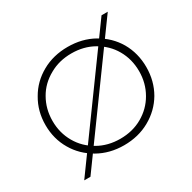

<svg xmlns="http://www.w3.org/2000/svg" viewBox="-181 -951 1200 1201"><g transform="rotate(-30 419.0 -350.0)"><path d="M419 5Q316 5 233 -42Q149 -90 103 -169Q55 -250 55 -350Q55 -450 103 -531Q149 -612 233 -659Q315 -705 419 -705Q523 -705 605 -659Q689 -612 736 -532Q783 -450 783 -350Q783 -250 736 -168Q689 -88 605 -41Q523 5 419 5ZM578 -82Q650 -123 690 -193Q731 -264 731 -350Q731 -437 690 -508Q651 -576 578 -618Q508 -658 419 -658Q330 -658 260 -618Q186 -577 147 -508Q106 -437 106 -350Q106 -264 147 -193Q187 -123 260 -82Q330 -42 419 -42Q508 -42 578 -82ZM92 70 702 -770H747L137 70Z"/></g></svg>

Font: Montserrat Light Alt1
Style: Light
Weight: 500
Designer: Differentunic
Foundry: Julieta Ulanovsky
Version: 0.1